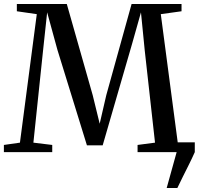

<svg xmlns="http://www.w3.org/2000/svg" viewBox="-22 -763 998 963"><path d="M814 180 864 0 846 -49H955V0Q941.5 30.5 926 61.5Q910.5 92.5 895.5 122.5Q880.5 152.5 867.5 180ZM78 -47.5 162.5 -692 62.5 -706.5V-743H313L443 -285.5L478 -142.5L511 -285.5L638 -743H888.5V-706.5L784.5 -692L869.5 -48L952.5 -36V0H668V-36L755.5 -47.5L704 -509.5L685 -701L640 -541.5L493 -34H414L266 -513L214.5 -701L194 -510L145.5 -47.5L240 -36V0H-2.5V-36Z"/></svg>

Font: Merriweather 72pt
Style: Regular
Weight: 400
Version: Version 2.100